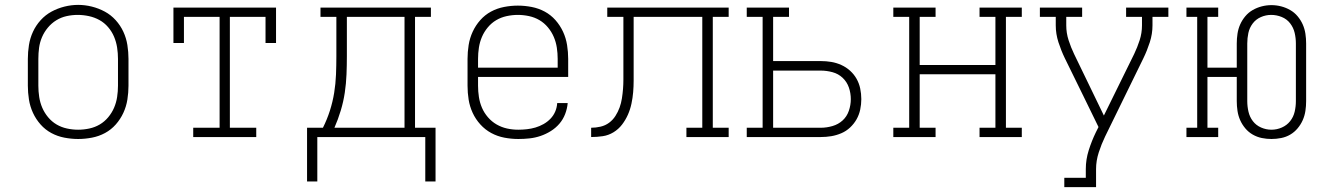

<svg xmlns="http://www.w3.org/2000/svg" viewBox="-20 -561 5440 786"><path d="M300 8Q272 8 243.5 2.5Q215 -3 190 -16.5Q165 -30 146 -51.5Q127 -73 115 -99Q103 -125 98.5 -153.5Q94 -182 94 -210V-320Q94 -348 98.5 -376.5Q103 -405 115 -431Q127 -457 146.5 -478.5Q166 -500 191 -513.5Q216 -527 244 -534Q272 -541 300 -541Q328 -541 356 -534Q384 -527 409 -513.5Q434 -500 453.5 -478.5Q473 -457 485 -431Q497 -405 501.5 -376.5Q506 -348 506 -320V-210Q506 -182 501.5 -153.5Q497 -125 485 -99Q473 -73 454 -51.5Q435 -30 410 -16.5Q385 -3 356.5 2.5Q328 8 300 8ZM300 -30Q323 -30 346 -35Q369 -40 388.5 -51.5Q408 -63 423 -81Q438 -99 447 -120Q456 -141 459.5 -164Q463 -187 463 -210V-320Q463 -343 459.5 -366Q456 -389 447 -410.5Q438 -432 422.5 -450Q407 -468 387 -479Q367 -490 344 -495Q321 -500 298 -500Q275 -500 252.5 -495Q230 -490 210.5 -478Q191 -466 176 -448Q161 -430 152 -409Q143 -388 140 -365.5Q137 -343 137 -320V-210Q137 -187 140.5 -164Q144 -141 153 -120Q162 -99 177 -81Q192 -63 211.5 -51.5Q231 -40 254 -35Q277 -30 300 -30Z M771 0V-38H879V-492H733V-385H690V-530H1110V-385H1067V-492H921V-38H1029V0Z M1279 182H1237V-38H1302Q1319 -72 1330.5 -108Q1342 -144 1348 -181Q1354 -218 1355.5 -256Q1357 -294 1357 -331V-492H1292V-530H1744V-492H1679V-38H1763V182H1721V0H1279ZM1636 -38V-492H1400V-331Q1400 -294 1398.5 -256.5Q1397 -219 1391.5 -182Q1386 -145 1375 -108.5Q1364 -72 1349 -38Z M2102 8Q2073 8 2044.5 2.5Q2016 -3 1991 -16.5Q1966 -30 1946.5 -51.5Q1927 -73 1915 -99Q1903 -125 1898.5 -153Q1894 -181 1894 -210V-320Q1894 -348 1898.5 -376.5Q1903 -405 1915 -431Q1927 -457 1946 -478.5Q1965 -500 1990 -513.5Q2015 -527 2043.5 -532.5Q2072 -538 2100 -538Q2128 -538 2156.5 -532.5Q2185 -527 2210 -513.5Q2235 -500 2254 -478.5Q2273 -457 2285 -431Q2297 -405 2301.5 -376.5Q2306 -348 2306 -320V-246H1937V-210Q1937 -187 1940.5 -164Q1944 -141 1953 -120Q1962 -99 1977.5 -81Q1993 -63 2013 -51.5Q2033 -40 2055.5 -35Q2078 -30 2102 -30Q2119 -30 2137 -32Q2155 -34 2172 -39Q2189 -44 2205 -53Q2221 -62 2233.5 -75Q2246 -88 2253 -104.5Q2260 -121 2261 -139H2304Q2302 -116 2293.5 -94Q2285 -72 2270 -54.5Q2255 -37 2235 -24.5Q2215 -12 2193 -4.5Q2171 3 2148 5.5Q2125 8 2102 8ZM2263 -284V-320Q2263 -343 2259.5 -366Q2256 -389 2247 -410Q2238 -431 2223 -449Q2208 -467 2188.5 -478.5Q2169 -490 2146 -495Q2123 -500 2100 -500Q2077 -500 2054 -495Q2031 -490 2011.5 -478.5Q1992 -467 1977 -449Q1962 -431 1953 -410Q1944 -389 1940.5 -366Q1937 -343 1937 -320V-284Z M2400 0V-38Q2419 -38 2438.5 -42.5Q2458 -47 2473.5 -58.5Q2489 -70 2499.5 -86.5Q2510 -103 2516.5 -121Q2523 -139 2526 -158.5Q2529 -178 2530.5 -197Q2532 -216 2532 -235.5Q2532 -255 2532 -275Q2532 -276 2532 -277Q2532 -278 2532 -279V-281Q2532 -281 2532 -281.5Q2532 -282 2532 -282V-492H2466V-530H2963V-492H2898V-38H2963V0H2790V-38H2855V-492H2574V-283Q2574 -282 2574 -281Q2574 -280 2574 -280V-278Q2574 -255 2574 -231Q2574 -207 2572 -183.5Q2570 -160 2565 -136.5Q2560 -113 2550.5 -91.5Q2541 -70 2526.5 -51Q2512 -32 2491.5 -19.5Q2471 -7 2447.5 -3.5Q2424 0 2400 0Z M3037 0V-38H3102V-492H3037V-530H3210V-492H3145V-311H3340Q3362 -311 3383 -307.5Q3404 -304 3424 -295Q3444 -286 3460 -271.5Q3476 -257 3486.5 -238.5Q3497 -220 3501.5 -198.5Q3506 -177 3506 -155Q3506 -134 3501.5 -112.5Q3497 -91 3486.5 -72.5Q3476 -54 3460 -39Q3444 -24 3424 -15.5Q3404 -7 3383 -3.5Q3362 0 3340 0ZM3145 -38H3340Q3364 -38 3388 -45Q3412 -52 3429.5 -68Q3447 -84 3455 -107.5Q3463 -131 3463 -155Q3463 -180 3455 -203Q3447 -226 3429.5 -242.5Q3412 -259 3388 -265.5Q3364 -272 3340 -272H3145Z M3637 0V-38H3702V-492H3637V-530H3810V-492H3745V-295H4055V-492H3990V-530H4163V-492H4098V-38H4163V0H3990V-38H4055V-257H3745V-38H3810V0Z M4337 205V167H4425V131Q4425 92 4437 54Q4449 16 4466 -19L4477 -41L4416 -166L4339 -323Q4324 -354 4313 -388Q4302 -422 4302 -457V-492H4237V-530H4410V-492H4345V-457Q4345 -426 4354.5 -396.5Q4364 -367 4377 -340L4499 -88L4623 -340Q4636 -367 4645.5 -396.5Q4655 -426 4655 -457V-492H4590V-530H4763V-492H4698V-457Q4698 -422 4687 -388Q4676 -354 4661 -323L4504 -2Q4489 29 4478 63Q4467 97 4467 131V205Z M5185 8Q5165 8 5145.5 4Q5126 0 5108.5 -10Q5091 -20 5078 -35.5Q5065 -51 5057 -69Q5049 -87 5046 -107Q5043 -127 5043 -147V-246H4923V-38H4967V0H4837V-38H4881V-492H4837V-530H4967V-492H4923V-284H5043V-383Q5043 -403 5046 -423Q5049 -443 5057 -461Q5065 -479 5078 -494.5Q5091 -510 5108.5 -520Q5126 -530 5145.5 -535Q5165 -540 5185 -540Q5205 -540 5224.5 -535Q5244 -530 5261.5 -520Q5279 -510 5292 -494.5Q5305 -479 5313 -461Q5321 -443 5324 -423Q5327 -403 5327 -383V-147Q5327 -127 5324 -107Q5321 -87 5313 -69Q5305 -51 5292 -35.5Q5279 -20 5262 -10Q5245 0 5225 4Q5205 8 5185 8ZM5185 -30Q5207 -30 5227.5 -39Q5248 -48 5261.5 -65Q5275 -82 5280 -103.5Q5285 -125 5285 -147V-383Q5285 -405 5280 -426.5Q5275 -448 5261.5 -465.5Q5248 -483 5227 -491.5Q5206 -500 5184 -500Q5162 -500 5141.5 -491Q5121 -482 5108 -464.5Q5095 -447 5090.5 -426Q5086 -405 5086 -383V-147Q5086 -125 5091 -103.5Q5096 -82 5109 -65Q5122 -48 5142.5 -39Q5163 -30 5185 -30Z"/></svg>

Font: Iosevka Curly Slab XLtEx
Style: Regular
Weight: 200
Width: 7
Monospace: yes
Designer: Belleve Invis
Foundry: Belleve Invis
Version: Version 11.1.0; ttfautohint (v1.8.3)